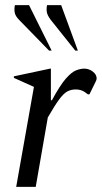

<svg xmlns="http://www.w3.org/2000/svg" viewBox="-20 -727 396 747"><path d="M43 0 112 -389 34 -424V-430L175 -460H178V-337H182Q214 -396 236.5 -421.5Q259 -447 276.5 -453.5Q294 -460 308 -460Q326 -460 341 -448.5Q356 -437 356 -422Q356 -417 353 -411L328 -360H322L311 -368Q303 -374 293.5 -376.5Q284 -379 275 -379Q257 -379 242.5 -371.5Q228 -364 210.5 -340.5Q193 -317 166 -270L119 0ZM273 -530 178 -649Q165 -666 162.5 -678.5Q160 -691 163 -707H218L283 -530ZM171 -530 55 -649Q39 -665 37 -679.5Q35 -694 38 -707H93L181 -530Z"/></svg>

Font: Spectral
Style: Italic
Weight: 400
Italic angle: -10°
Designer: Jean-Baptiste Levee
Foundry: Production Type
Version: Version 2.001